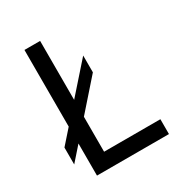

<svg xmlns="http://www.w3.org/2000/svg" viewBox="-165 -802 852 913"><g transform="rotate(-30 261.0 -345.0)"><path d="M188.5 -81.5H497.6V0H102.5V-176.3L35.2 -100.1V-192.9L102.5 -269V-689.9H188.5V-366.2L331.1 -527.3V-435.1L188.5 -273.4Z"/></g></svg>

Font: HK Grotesk Medium Legacy
Style: Regular
Weight: 500
Designer: Alfredo Marco Pradil
Foundry: Hanken Design Co.
Version: Version 2.022;PS 002.022;hotconv 1.0.88;makeotf.lib2.5.64775